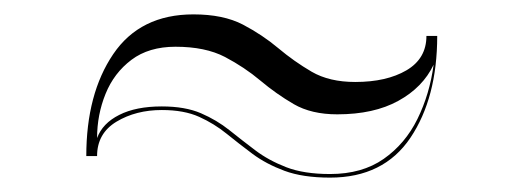

<svg xmlns="http://www.w3.org/2000/svg" viewBox="-20 -560 727 267"><path d="M205 -407Q169 -407 142 -390.8Q115 -374.5 115 -343H100Q100 -429.5 137.5 -484.8Q175 -540 249 -540Q290.5 -540 317.8 -525.8Q345 -511.5 367 -493Q389 -474.5 413.5 -460.2Q438 -446 474 -446Q517.5 -446 545.2 -462.2Q573 -478.5 573 -510H588Q588 -424 550.8 -368.5Q513.5 -313 439 -313Q401 -313 375.5 -322.5Q350 -332 331.2 -346Q312.5 -360 295.2 -374Q278 -388 257 -397.5Q236 -407 205 -407ZM205 -412Q237.5 -412 259.5 -402.5Q281.5 -393 299 -379Q316.5 -365 335 -351Q353.5 -337 378 -327.5Q402.5 -318 439 -318Q483.5 -318 513.5 -339Q543.5 -360 560.5 -394.5Q577.5 -429 583 -470Q568 -438.5 534 -419.8Q500 -401 449 -401Q413 -401 388.5 -415.2Q364 -429.5 342 -448Q320 -466.5 292.8 -480.8Q265.5 -495 224 -495Q187 -495 162.8 -476.8Q138.5 -458.5 126.8 -429.5Q115 -400.5 115 -368Q122.5 -388.5 145.8 -400.2Q169 -412 205 -412Z"/></svg>

Font: Engraving Unshaded CC
Style: Bold
Weight: 700
Designer: indestructible type*
Foundry: Cowboy Collective
Version: Version 1.000